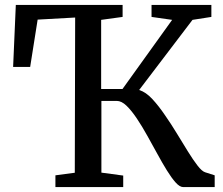

<svg xmlns="http://www.w3.org/2000/svg" viewBox="-20 -763 910 783"><path d="M206 0V-48L285 -58.5L286.5 -691.5L133.5 -683L103 -490H33.5L44.5 -743H480V-694L392.5 -682V-400H479.5L682 -682L598 -694V-743H842V-694L765 -682L547.5 -396Q575 -387.5 601.5 -358.8Q628 -330 653 -293Q677.5 -258 701 -219.2Q724.5 -180.5 746 -145.8Q767.5 -111 785.5 -87.8Q803.5 -64.5 816.5 -60.5L855.5 -48V0H727.5Q713 0 696.2 -18.8Q679.5 -37.5 660.5 -68.2Q641.5 -99 621.5 -135.8Q601.5 -172.5 581 -209Q560 -247 538.2 -279.5Q516.5 -312 496 -331.8Q475.5 -351.5 456 -351.5H393.5V-59L482.5 -47V0Z"/></svg>

Font: Merriweather 24pt
Style: Regular
Weight: 400
Designer: Eben Sorkin
Foundry: Eben Sorkin
Version: Version 2.100